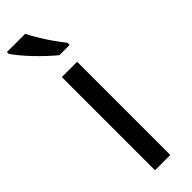

<svg xmlns="http://www.w3.org/2000/svg" viewBox="-262 -774 781 781"><g transform="rotate(-45 128.5 -383.0)"><path d="M173 0H85V-536H173ZM104 -766Q115 -744 131.5 -716.5Q148 -689 166.5 -663Q185 -637 200 -618V-606H141Q124 -620 103 -639.5Q82 -659 61.5 -680.5Q41 -702 24.5 -722Q8 -742 -1 -756V-766Z"/></g></svg>

Font: Noto Sans Lao Looped
Style: Regular
Weight: 400
Designer: Mark Frömberg, Ben Mitchell
Foundry: The Fontpad Ltd
Version: Version 1.001